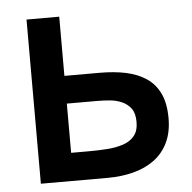

<svg xmlns="http://www.w3.org/2000/svg" viewBox="-44 -571 615 614"><g transform="rotate(-5 264.0 -263.5)"><path d="M63 0V-527H168V-337H281Q328 -337 365.5 -329Q403 -321 430.5 -302.5Q458 -284 473 -252.5Q488 -221 488 -173Q488 -128 472 -95Q456 -62 427.5 -41Q399 -20 360.5 -10Q322 0 277 0ZM168 -90H225Q256 -90 284 -92Q312 -94 335 -101.5Q358 -109 371.5 -125.5Q385 -142 385 -170Q385 -198 374 -213Q363 -228 345.5 -236Q328 -244 307.5 -246Q287 -248 265 -248H168Z"/></g></svg>

Font: Onest Medium
Style: Regular
Weight: 500
Designer: Dmitri Voloshin, Andrey Kudryavtsev
Foundry: Dmitri Voloshin, Andrey Kudryavtsev
Version: Version 1.000;gftools[0.9.33]